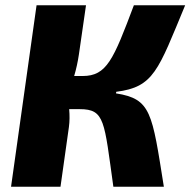

<svg xmlns="http://www.w3.org/2000/svg" viewBox="-20 -710 724 730"><path d="M421 -355 422 -361C565 -379 581 -442 684 -690H489C411 -483 386 -421 294 -421H262C270 -448 276 -476 280 -503L307 -690H119L22 0H210L242 -227C245 -249 245 -272 243 -295H283C379 -295 376 -250 411 0H603C558 -282 555 -334 421 -355Z"/></svg>

Font: Exo 2 Extra Bold
Style: Italic
Weight: 800
Italic angle: -8°
Designer: Natanael Gama
Version: Version 1.001;PS 001.001;hotconv 1.0.88;makeotf.lib2.5.64775